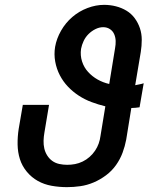

<svg xmlns="http://www.w3.org/2000/svg" viewBox="-20 -763 640 791"><path d="M256 8Q224 8 193 2.5Q162 -3 136 -17.5Q110 -32 90.5 -55.5Q71 -79 62 -107.5Q53 -136 52.5 -168Q52 -200 57 -232L74 -331H182L163 -217Q160 -200 159.5 -183.5Q159 -167 162.5 -151.5Q166 -136 174.5 -122.5Q183 -109 195.5 -100Q208 -91 224 -87.5Q240 -84 257 -84Q273 -84 289 -87Q305 -90 320.5 -97.5Q336 -105 349 -116.5Q362 -128 371.5 -142Q381 -156 386.5 -171.5Q392 -187 394 -203L414 -325Q385 -332 357 -342.5Q329 -353 304.5 -369Q280 -385 260 -406Q240 -427 226.5 -453Q213 -479 207.5 -509Q202 -539 207 -570Q213 -604 231.5 -636.5Q250 -669 278 -693Q306 -717 340.5 -730Q375 -743 409 -743Q434 -743 457.5 -737Q481 -731 501 -719Q521 -707 535 -688Q549 -669 556.5 -646.5Q564 -624 564 -599Q564 -574 560 -549L537 -412Q546 -414 554.5 -415.5Q563 -417 572 -420L555 -321Q547 -320 538.5 -319Q530 -318 521 -318L500 -188Q495 -161 485 -134Q475 -107 458 -83Q441 -59 417 -41Q393 -23 366 -11.5Q339 0 311 4Q283 8 256 8ZM430 -417 454 -564Q457 -580 456.5 -594.5Q456 -609 450.5 -622Q445 -635 433 -643Q421 -651 405 -651Q389 -651 373 -643Q357 -635 344.5 -622.5Q332 -610 324.5 -594Q317 -578 314 -562Q310 -535 318 -510Q326 -485 343 -466.5Q360 -448 382 -435.5Q404 -423 430 -417Z"/></svg>

Font: Iosevka SS04 Semibold Extended
Style: Italic
Weight: 600
Width: 7
Italic angle: -9°
Monospace: yes
Designer: Belleve Invis
Foundry: Belleve Invis
Version: Version 19.0.0; ttfautohint (v1.8.4)